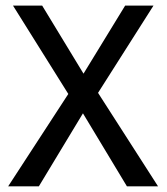

<svg xmlns="http://www.w3.org/2000/svg" viewBox="-20 -658 590 678"><path d="M538.1 0 326.2 -330.1 522 -638.2H421.9L274.9 -397.9L128.9 -638.2H25.9L221.2 -326.2L8.8 0H117.2L272.9 -257.8L428.2 0Z"/></svg>

Font: CodeNewRoman Nerd Font Mono
Style: Regular
Weight: 400
Monospace: yes
Designer: Sam Radian
Foundry: Code New Roman
Version: Version 2.00 November 29, 2014;Nerd Fonts 3.2.1